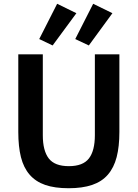

<svg xmlns="http://www.w3.org/2000/svg" viewBox="-20 -986 730 1018"><path d="M207 -698V-269Q207 -187 238.5 -146Q270 -105 345 -105Q420 -105 451.5 -146Q483 -187 483 -269V-698H613V-286Q613 -209 598.5 -153Q584 -97 552 -60Q520 -23 468.5 -5.5Q417 12 344 12Q270 12 219.5 -5.5Q169 -23 137 -60Q105 -97 91 -153Q77 -209 77 -286V-698ZM259 -745 188 -779 283 -966 385 -916ZM451 -745 379 -779 474 -966 576 -916Z"/></svg>

Font: IBM Plex Sans SmBld
Style: Regular
Weight: 600
Designer: Mike Abbink, Paul van der Laan, Pieter van Rosmalen
Foundry: Bold Monday
Version: Version 3.005